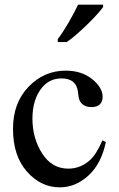

<svg xmlns="http://www.w3.org/2000/svg" viewBox="-20 -786 507 821"><path d="M432.6 -178.7Q413.6 -86.4 358.4 -35.6Q303.2 15.1 235.8 15.1Q154.8 15.1 95.2 -52.2Q35.6 -119.6 35.6 -234.9Q35.6 -346.2 102.1 -415Q168.5 -483.9 260.7 -483.9Q329.1 -483.9 374 -447.8Q418.9 -411.6 418.9 -371.6Q418.9 -351.6 407 -339.8Q395 -328.1 371.6 -328.1Q340.8 -328.1 326.2 -347.2Q316.4 -357.4 314 -388.2Q311.5 -418.9 293.5 -435.1Q275.9 -450.7 243.2 -450.7Q192.9 -450.7 160.6 -412.6Q118.7 -362.3 118.7 -279.3Q118.7 -194.8 160.2 -129.9Q201.7 -64.9 272 -64.9Q323.2 -64.9 363.3 -100.1Q391.6 -124.5 418 -186ZM227.1 -619.1Q238.3 -633.3 250.2 -651.9Q262.2 -670.4 273.7 -690.2Q285.2 -710 295.7 -729.7Q306.2 -749.5 314 -766.1H420.9V-755.9Q411.6 -742.7 393.6 -722.9Q375.5 -703.1 353.5 -681.6Q331.5 -660.2 308.3 -639.9Q285.2 -619.6 265.1 -606H227.1Z"/></svg>

Font: KhunPaOh
Style: Regular
Weight: 400
Designer: Khon Soe Zaw Thu
Version: Version 1.00 July 11, 2016, initial release